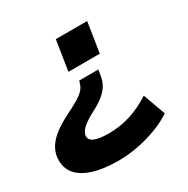

<svg xmlns="http://www.w3.org/2000/svg" viewBox="-189 -635 945 965"><g transform="rotate(-30 283.5 -152.5)"><path d="M229 191Q139 191 77 170Q15 149 -12 109Q-39 69 -29 10Q-21 -23 -1 -48.5Q19 -74 51.5 -97Q84 -120 127 -141Q171 -163 197 -179Q223 -195 235.5 -209.5Q248 -224 252 -238L258 -257H369L362 -216Q357 -191 343.5 -169Q330 -147 304.5 -126.5Q279 -106 239 -86Q198 -64 175.5 -45Q153 -26 148 -6Q144 14 156 25.5Q168 37 193.5 42.5Q219 48 255 48Q319 48 380 29Q441 10 501 -29L548 101Q506 129 452.5 149Q399 169 342 180Q285 191 229 191ZM233 -322 260 -496H442L415 -322Z"/></g></svg>

Font: Nunito Sans 10pt Expanded ExtraBold
Style: Italic
Weight: 800
Width: 7
Italic angle: -9°
Designer: Vernon Adams
Foundry: Vernon Adams
Version: Version 3.101;gftools[0.9.27]